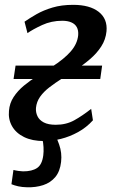

<svg xmlns="http://www.w3.org/2000/svg" viewBox="-20 -588 492 814"><path d="M95 206Q73.5 205.5 57 201.8Q40.5 198 28.5 193L37 132.5Q46.5 135 59 136.8Q71.5 138.5 78 138.5Q116 138.5 137.2 124.2Q158.5 110 163.5 70.5Q165.5 55 164.5 36Q163.5 17 159.5 0L158.5 -40H201.5Q217.5 -12 230.5 24Q243.5 60 239 98.5Q234.5 138.5 214.5 162.5Q194.5 186.5 163.2 196.8Q132 207 95 206ZM166.5 10Q116.5 10 82 -7Q47.5 -24 31 -53.2Q14.5 -82.5 18 -118Q20.5 -150.5 37.8 -176.8Q55 -203 81.2 -224.8Q107.5 -246.5 138.2 -265.8Q169 -285 199 -304Q251 -337 279.5 -369.5Q308 -402 311.5 -439Q313 -459.5 305.5 -473Q298 -486.5 282.2 -493.2Q266.5 -500 244 -500Q198 -500 158.5 -481.8Q119 -463.5 96.5 -447.5L84 -496Q105.5 -511 134.8 -527.8Q164 -544.5 202.5 -556Q241 -567.5 290 -567.5Q360.5 -567.5 398.5 -537.8Q436.5 -508 431.5 -455Q428 -420 409.2 -391Q390.5 -362 362.2 -337.8Q334 -313.5 302.5 -293Q271 -272.5 242 -254.5Q213 -236 189 -217.5Q165 -199 150 -177.8Q135 -156.5 132.5 -130.5Q131 -112 138.8 -95.5Q146.5 -79 165.5 -69Q184.5 -59 216.5 -59Q260.5 -59 294.8 -78Q329 -97 366.5 -126.5L374 -78Q346.5 -47.5 311 -28Q275.5 -8.5 238.2 0.8Q201 10 166.5 10ZM37.5 -253 46 -310H413L405 -253Z"/></svg>

Font: Merriweather Medium
Style: Italic
Weight: 500
Italic angle: -7.8°
Version: Version 2.101